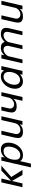

<svg xmlns="http://www.w3.org/2000/svg" viewBox="1880 -2432 752 4553"><g transform="rotate(-90 2256.5 -156.0)"><path d="M208 -500H298L245 -270L486 -500H604L335 -265L502 0H384L241 -250L183 0H93Z M724 -500H813L797 -421Q832 -465 882 -488.5Q932 -512 989 -512Q1067 -512 1108.5 -466Q1150 -420 1150 -332Q1150 -271 1129.5 -209.5Q1109 -148 1070.5 -99Q1032 -50 976.5 -19Q921 12 851 12Q799 12 762.5 -6Q726 -24 712 -58L653 200H563ZM744 -178Q744 -151 749 -127.5Q754 -104 766.5 -87.5Q779 -71 799 -61.5Q819 -52 849 -52Q901 -52 940 -79Q979 -106 1004.5 -146.5Q1030 -187 1043 -235Q1056 -283 1056 -326Q1056 -448 949 -448Q896 -448 857 -422Q818 -396 793 -356Q768 -316 756 -268.5Q744 -221 744 -178Z M1259 -108Q1259 -134 1267 -171L1342 -500H1432L1356 -169Q1353 -156 1353 -143Q1353 -102 1380 -75.5Q1407 -49 1453 -49Q1479 -49 1505 -58.5Q1531 -68 1552.5 -85.5Q1574 -103 1590 -126.5Q1606 -150 1612 -178L1686 -500H1776L1661 0H1571L1586 -64Q1552 -26 1508.5 -7Q1465 12 1406 12Q1334 12 1296.5 -17Q1259 -46 1259 -108Z M1913 -500H2003L1962 -319Q1959 -306 1959 -293Q1959 -252 1986 -225Q2013 -198 2059 -198Q2085 -198 2111 -208Q2137 -218 2158.5 -235Q2180 -252 2196 -276Q2212 -300 2218 -328L2257 -500H2347L2232 0H2142L2191 -214Q2157 -176 2114 -156.5Q2071 -137 2012 -137Q1940 -137 1902.5 -166.5Q1865 -196 1865 -258Q1865 -284 1873 -321Z M2428 -177Q2428 -235 2449.5 -294.5Q2471 -354 2510 -402.5Q2549 -451 2603.5 -481.5Q2658 -512 2724 -512Q2780 -512 2812 -490Q2844 -468 2861 -435L2876 -500H2966L2851 0H2761L2774 -58Q2762 -47 2743 -35Q2724 -23 2701.5 -12.5Q2679 -2 2655.5 5Q2632 12 2609 12Q2564 12 2530 -2Q2496 -16 2473.5 -41Q2451 -66 2439.5 -100.5Q2428 -135 2428 -177ZM2522 -189Q2522 -162 2528.5 -138Q2535 -114 2549 -96Q2563 -78 2585 -67.5Q2607 -57 2637 -57Q2685 -57 2720.5 -82Q2756 -107 2779.5 -145Q2803 -183 2815 -228.5Q2827 -274 2827 -315Q2827 -383 2796.5 -415.5Q2766 -448 2708 -448Q2665 -448 2630.5 -422Q2596 -396 2572 -357Q2548 -318 2535 -272.5Q2522 -227 2522 -189Z M3147 -500H3237L3222 -431Q3300 -512 3389 -512Q3425 -512 3449.5 -507Q3474 -502 3491 -491Q3508 -480 3519 -463Q3530 -446 3539 -423Q3623 -512 3721 -512Q3872 -512 3872 -389Q3872 -363 3864 -325L3788 0H3698L3772 -322Q3778 -346 3778 -366Q3778 -405 3757 -426.5Q3736 -448 3697 -448Q3668 -448 3640.5 -436.5Q3613 -425 3590.5 -406.5Q3568 -388 3552.5 -366Q3537 -344 3532 -323L3457 0H3367L3442 -323Q3444 -331 3445 -339.5Q3446 -348 3446 -356Q3446 -395 3423.5 -421.5Q3401 -448 3359 -448Q3331 -448 3304 -436.5Q3277 -425 3255 -406.5Q3233 -388 3217.5 -366Q3202 -344 3197 -323L3122 0H3032Z M3996 -108Q3996 -134 4004 -171L4079 -500H4169L4093 -169Q4090 -156 4090 -143Q4090 -102 4117 -75.5Q4144 -49 4190 -49Q4216 -49 4242 -58.5Q4268 -68 4289.5 -85.5Q4311 -103 4327 -126.5Q4343 -150 4349 -178L4423 -500H4513L4398 0H4308L4323 -64Q4289 -26 4245.5 -7Q4202 12 4143 12Q4071 12 4033.5 -17Q3996 -46 3996 -108Z"/></g></svg>

Font: Perun
Style: Italic
Weight: 400
Italic angle: -12°
Foundry: Copyright (c) Stefan Peev, Context Ltd, 2016
Version: Version 1.027